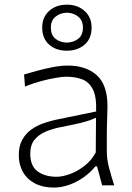

<svg xmlns="http://www.w3.org/2000/svg" viewBox="-20 -804 571 833"><path d="M225.6 -37.1Q175.8 -37.1 143.6 -60.1Q111.3 -83 111.3 -137.7Q111.3 -174.8 129.6 -197.5Q147.9 -220.2 178 -232.9Q208 -245.6 243.2 -252.4Q296.9 -262.7 326.7 -270Q356.4 -277.3 371.8 -283Q387.2 -288.6 396.5 -293L395.5 -142.6Q376 -106.9 345.5 -83.5Q314.9 -60.1 282.7 -48.6Q250.5 -37.1 225.6 -37.1ZM214.8 9.8Q245.6 9.8 278.8 -1.7Q312 -13.2 342 -34.2Q372.1 -55.2 394 -82.5H400.9L423.3 0H475.6Q461.9 -42 452.6 -78.1Q443.4 -114.3 443.4 -146V-216.8Q443.4 -251.5 444.8 -286.1Q446.3 -320.8 446.3 -343.3Q446.3 -436 399.7 -477.8Q353 -519.5 273.9 -519.5Q244.1 -519.5 209 -512.7Q173.8 -505.9 140.9 -496.8Q107.9 -487.8 84.5 -481L88.4 -428.7Q126.5 -443.8 162.1 -453.1Q197.8 -462.4 225.3 -466.8Q252.9 -471.2 267.6 -471.2Q304.7 -471.2 335 -460.4Q365.2 -449.7 382.3 -417.5Q399.4 -385.3 397 -320.3L223.6 -284.7Q197.8 -279.3 169.4 -269.5Q141.1 -259.8 116.7 -242.7Q92.3 -225.6 76.9 -198.2Q61.5 -170.9 61.5 -130.4Q61.5 -89.4 79.6 -57.6Q97.7 -25.9 131.8 -8.1Q166 9.8 214.8 9.8ZM269.5 -619.1Q240.2 -620.1 220.5 -636Q200.7 -651.9 200.7 -684.6Q200.7 -714.8 220.7 -731.4Q240.7 -748 270.5 -749Q299.8 -748 319.8 -731.4Q339.8 -714.8 339.8 -684.6Q339.8 -651.9 319.8 -636Q299.8 -620.1 269.5 -619.1ZM269.5 -584Q316.9 -584 347.2 -610.4Q377.4 -636.7 377.4 -684.6Q377.4 -729 347.2 -756.3Q316.9 -783.7 270.5 -783.7Q223.1 -783.7 193.1 -756.6Q163.1 -729.5 163.1 -684.6Q163.1 -637.2 193.1 -610.6Q223.1 -584 269.5 -584Z"/></svg>

Font: Pinar FD VF
Style: Regular
Weight: 300
Designer: Amin Abedi
Version: Version 2.000